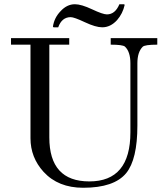

<svg xmlns="http://www.w3.org/2000/svg" viewBox="-20 -872 787 907"><path d="M723 -692V-661Q664 -661 654 -651Q629 -626 629 -573V-279Q629 -119 576 -54Q519 15 373 15Q255 15 186 -60Q124 -128 124 -219V-661H32V-692H307V-661H213V-223Q213 -15 402 -15Q596 -15 596 -247V-573Q596 -628 570 -652Q559 -661 503 -661V-692ZM566 -852 569 -849Q560 -808 533 -777Q502 -743 463 -743Q432 -743 381 -767Q330 -791 314 -791Q272 -791 255 -743H233L230 -746Q236 -788 266 -819Q296 -852 334 -852Q364 -852 415 -828Q466 -804 485 -804Q524 -804 544 -852Z"/></svg>

Font: GFS Didot
Style: Regular
Weight: 400
Designer: Takis Katsoulidis and George D. Matthiopoulos
Foundry: Takis Katsoulidis and George D. Matthiopoulos
Version: Version 1.0